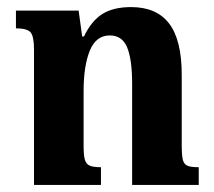

<svg xmlns="http://www.w3.org/2000/svg" viewBox="-20 -522 605 542"><path d="M541 0H353V-285Q353 -354 339 -388Q325 -422 290 -422Q251 -422 233.5 -379Q216 -336 216 -265V-111Q216 -84 219.5 -71.5Q223 -59 233 -54.5Q243 -50 265 -50V0H76V-382Q76 -420 66 -431Q56 -442 25 -442V-492H202L212 -419H217Q238 -463 269 -482.5Q300 -502 350 -502Q422 -502 457.5 -455.5Q493 -409 493 -311V-114Q493 -84 496 -71.5Q499 -59 508.5 -54.5Q518 -50 541 -50Z"/></svg>

Font: Noto Serif Armenian SmBd Narrow
Style: Regular
Weight: 600
Width: 4
Designer: Monotype Design team
Foundry: Monotype Imaging Inc.
Version: Version 1.000